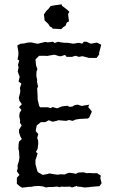

<svg xmlns="http://www.w3.org/2000/svg" viewBox="-20 -864 535 888"><path d="M82 4 72 -2 58 -14V-42L70 -55L58 -72L62 -85L61 -99L67 -118L70 -136L69 -146L68 -166L65 -175L66 -196L68 -209L81 -221L74 -233L68 -251V-264L80 -284L72 -297L73 -307L69 -326L71 -342L79 -356L68 -368L81 -382L70 -398L67 -412L73 -435L74 -444L72 -457L79 -477L66 -487L71 -509L67 -519L62 -533L66 -553L63 -564L69 -584L61 -589L65 -609V-624L60 -654L76 -662L91 -663L108 -667L124 -668L151 -662H156L172 -666L189 -670L201 -668L225 -671L233 -665L249 -671L262 -668L280 -666H294L318 -662H319L345 -666L360 -662L368 -671H380L400 -662L429 -667L448 -657L444 -641L438 -618L439 -613L427 -596H392L366 -603L360 -604L345 -601L329 -606L313 -601H288L281 -610L262 -604H255L232 -611L213 -608L197 -605L190 -606H161L144 -589L147 -561L153 -544L149 -534L148 -513L152 -494L151 -486L156 -463L152 -456L153 -435L154 -419V-404L161 -375L165 -368H200L215 -364L223 -369L244 -363L257 -368L267 -372L292 -375L301 -370L314 -371L326 -378L340 -380L357 -374L393 -380L388 -369L405 -348L393 -321L387 -316L350 -314H348L330 -311L316 -305L299 -309L286 -305L274 -306L249 -308L242 -305L223 -301L206 -308L189 -299H169L150 -284L145 -258L157 -244L152 -226L156 -215L157 -200L154 -176L146 -161L154 -155L148 -135L144 -125V-105L152 -75L155 -68L178 -55L203 -60L208 -62L231 -58L247 -56L259 -58L279 -57L285 -60L299 -65L317 -63L331 -60L342 -66L366 -67L382 -63L395 -64L406 -63H429L446 -52L444 -40L450 -17L440 -3L402 0L389 2L370 3L353 0L338 -1L335 -4L313 3L303 -1L279 0L261 -1L258 2L244 -1L220 1H206L193 3L178 -2L159 -4L139 -3L126 0H116ZM263 -729 252 -730 234 -731H224L220 -737L211 -741L203 -754L194 -762L186 -770L185 -782L183 -797L190 -807L194 -813L205 -824L214 -836L235 -840L245 -841L265 -844L267 -837L278 -829L287 -822L293 -817L301 -809L295 -800L296 -788L298 -774L299 -765L289 -760L283 -745L272 -738Z"/></svg>

Font: Winky Rough Light
Style: Regular
Weight: 300
Designer: Simon Atzbach
Foundry: typofactur
Version: Version 1.206; ttfautohint (v1.8.4.7-5d5b)